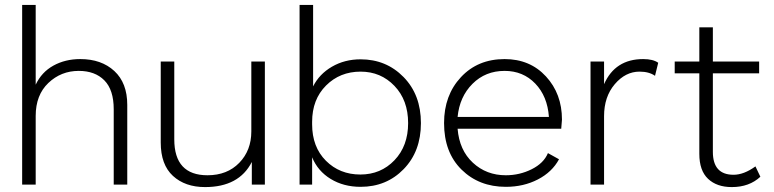

<svg xmlns="http://www.w3.org/2000/svg" viewBox="-20 -750 3143 780"><path d="M125 -730V-406Q149 -457 197 -483.5Q245 -510 306 -510Q392 -510 444.5 -461.5Q497 -413 497 -324V0H442V-306Q442 -385 404 -423.5Q366 -462 300 -462Q228 -462 176.5 -413Q125 -364 125 -279V0H70V-730Z M813 10Q732 10 682.5 -35.5Q633 -81 633 -171V-500H688V-184Q688 -38 823 -38Q903 -38 952 -88.5Q1001 -139 1001 -216V-500H1056V0H1003V-92Q951 10 813 10Z M1197 -730H1252V-399Q1277 -449 1328.5 -479Q1380 -509 1445 -509Q1549 -509 1619.5 -437Q1690 -365 1690 -250Q1690 -135 1620 -63Q1550 9 1445 9Q1376 9 1323.5 -23Q1271 -55 1248 -111V0H1197ZM1248 -245Q1248 -153 1304 -97Q1360 -41 1444 -41Q1527 -41 1582.5 -99Q1638 -157 1638 -250Q1638 -343 1582.5 -401Q1527 -459 1445 -459Q1361 -459 1304.5 -402.5Q1248 -346 1248 -255Z M2035 9Q1926 9 1855 -61Q1784 -131 1784 -250Q1784 -363 1852.5 -436.5Q1921 -510 2030 -510Q2133 -510 2198 -439.5Q2263 -369 2263 -264Q2263 -257 2260 -227H1839Q1846 -140 1901 -89Q1956 -38 2035 -38Q2091 -38 2140 -62.5Q2189 -87 2206 -128L2251 -103Q2223 -51 2165 -21Q2107 9 2035 9ZM1839 -275H2210Q2204 -359 2154.5 -410.5Q2105 -462 2030 -462Q1952 -462 1899.5 -409.5Q1847 -357 1839 -275Z M2593 -510Q2633 -510 2654 -495L2641 -442Q2617 -459 2578 -459Q2521 -459 2477.5 -408Q2434 -357 2434 -278V0H2379V-500H2434V-408Q2479 -510 2593 -510Z M2876 -133Q2876 -40 2960 -40Q3002 -40 3049 -74L3069 -32Q3024 10 2953 10Q2892 10 2856.5 -23.5Q2821 -57 2821 -125V-452H2721V-500H2821V-639H2876V-500H3064V-452H2876Z"/></svg>

Font: Human Sans Light
Style: Regular
Weight: 300
Designer: Tim Radville
Foundry: Continuum
Version: Version 1.000;FEAKit 1.0